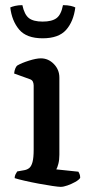

<svg xmlns="http://www.w3.org/2000/svg" viewBox="-20 -727 353 747"><path d="M216 0Q208 0 184 -3.5Q160 -7 130.5 -12.5Q101 -18 75 -24Q49 -30 37 -34Q37 -42 40.5 -49Q44 -56 47 -60L75 -65Q86 -67 94 -73.5Q102 -80 106.5 -96.5Q111 -113 111 -145V-394Q111 -402 108 -409Q105 -416 96 -419L35 -441Q36 -452 39.5 -460.5Q43 -469 47 -472Q64 -482 92.5 -491Q121 -500 139 -500Q168 -500 189.5 -478Q211 -456 211 -425V-125Q211 -105 207 -89.5Q203 -74 199 -68L285 -59Q287 -56 289.5 -50Q292 -44 292 -35Q287 -27 272.5 -19Q258 -11 242.5 -5.5Q227 0 216 0ZM146 -578Q83 -578 54.5 -612Q26 -646 20 -698Q26 -701 38.5 -704Q51 -707 67 -707Q75 -670 92.5 -656.5Q110 -643 146 -643Q182 -643 200 -656.5Q218 -670 225 -707Q243 -707 255.5 -704Q268 -701 273 -698Q266 -643 237 -610.5Q208 -578 146 -578Z"/></svg>

Font: Texturina 12pt Medium
Style: Regular
Weight: 500
Designer: Guillermo Torres Carreño
Foundry: Omnibus-Type
Version: Version 1.002